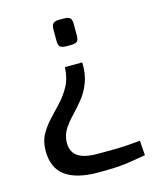

<svg xmlns="http://www.w3.org/2000/svg" viewBox="-108 -578 719 867"><g transform="rotate(-15 251.5 -145.0)"><path d="M302 -288Q304 -234 288.5 -194Q273 -154 249 -124.5Q225 -95 200.5 -69.5Q176 -44 159.5 -18.5Q143 7 141 39Q139 86 169 107.5Q199 129 264 129Q315 129 346 128.5Q377 128 403 126Q429 124 462 121L467 190Q441 194 419.5 198Q398 202 374.5 205Q351 208 320 209.5Q289 211 243 211Q142 211 90.5 173Q39 135 39 56Q39 11 57 -21Q75 -53 101 -80.5Q127 -108 153.5 -136.5Q180 -165 199.5 -201Q219 -237 221 -288ZM274 -501Q295 -501 302.5 -493Q310 -485 310 -466V-411Q310 -392 302.5 -384.5Q295 -377 274 -377H251Q231 -377 223 -384.5Q215 -392 215 -411V-466Q215 -485 223 -493Q231 -501 251 -501Z"/></g></svg>

Font: Exo 2 Medium
Style: Regular
Weight: 500
Designer: Natanael Gama
Foundry: Natanael Gama
Version: Version 2.010